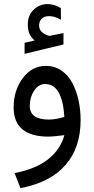

<svg xmlns="http://www.w3.org/2000/svg" viewBox="-20 -680 470 957"><path d="M152.8 -478Q134.8 -493.2 126.7 -512Q118.7 -530.8 118.7 -558.1Q118.7 -603.5 147.7 -631.6Q176.8 -659.7 216.8 -659.7Q234.4 -659.7 251 -654.5Q267.6 -649.4 283.2 -639.6L283.7 -581.5Q253.4 -599.6 223.6 -599.6Q210.4 -599.6 200 -595Q189.5 -590.3 182.1 -579.3Q174.8 -568.4 174.8 -551.8Q175.3 -541 179.4 -532.5Q183.6 -523.9 193.1 -516.6Q202.6 -509.3 217.8 -503.4Q220.7 -502.4 222.9 -502Q225.1 -501.5 227.5 -501.5Q228 -501.5 228.8 -501.5Q229.5 -501.5 230 -501.7Q230.5 -502 231.4 -502Q243.7 -504.4 266.1 -509Q288.6 -513.7 296.4 -515.1V-458.5L102.5 -411.6V-466.8ZM300.8 -6.3Q243.2 1 223.1 1Q47.9 1 47.9 -144.5Q47.9 -229.5 93.5 -290.5Q139.2 -351.6 209 -351.6Q252 -351.6 285.9 -328.6Q319.8 -305.7 340.3 -266.8Q360.8 -228 371.3 -180.7Q381.8 -133.3 381.8 -81.1Q381.8 56.2 306.2 142.8Q230.5 229.5 82 257.8L52.7 182.6Q156.7 163.1 219 114.5Q281.2 65.9 300.8 -6.3ZM300.8 -97.2Q290.5 -261.2 205.1 -261.2Q171.9 -261.2 150.1 -228.3Q128.4 -195.3 128.4 -151.9Q128.4 -84 223.6 -84Q257.3 -84 300.8 -97.2Z"/></svg>

Font: Vazir FD-WOL
Style: FD-WOL
Weight: 400
Foundry: Based on Dejavu fonts, by Saber Rastikerdar
Version: Version 26.0.0